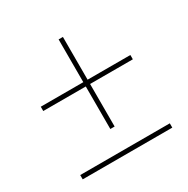

<svg xmlns="http://www.w3.org/2000/svg" viewBox="-118 -660 682 696"><g transform="rotate(-30 223.0 -312.5)"><path d="M232 -375V-554H214V-375H36V-357H214V-179H232V-357H411V-375ZM411 -71V-89H36V-71Z"/></g></svg>

Font: Rawengulk
Style: Light
Weight: 300
Version: Version 0.9